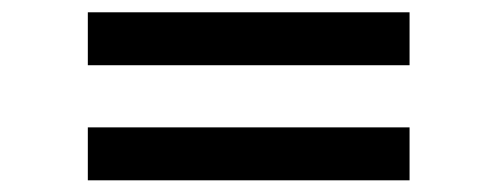

<svg xmlns="http://www.w3.org/2000/svg" viewBox="-20 -534 821 317"><path d="M125 -513.7V-426.3H656.2V-513.7ZM125 -323.7V-236.3H656.2V-323.7Z"/></svg>

Font: Manrope3 Semibold
Style: Regular
Weight: 600
Width: 4
Designer: Mikhail Sharanda
Foundry: Mikhail Sharanda
Version: Version 3.000;PS 003.000;hotconv 1.0.88;makeotf.lib2.5.64775